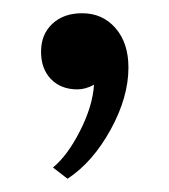

<svg xmlns="http://www.w3.org/2000/svg" viewBox="-20 -130 256 290"><path d="M60 123Q82 105 101 67.5Q120 30 122 -2Q109 5 97 5Q72 5 57 -10.5Q42 -26 42 -52Q42 -78 59 -94Q76 -110 104 -110Q135 -110 154.5 -87.5Q174 -65 174 -28Q174 17 147 66Q120 115 82 140Z"/></svg>

Font: Fahkwang SemiBold
Style: Regular
Weight: 600
Designer: Suppakit Chalermlarp | Katatrad Co.,Ltd.
Foundry: Cadson Demak Co.,Ltd.
Version: Version 1.000; ttfautohint (v1.6)